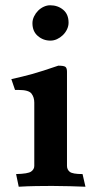

<svg xmlns="http://www.w3.org/2000/svg" viewBox="-20 -705 359 728"><path d="M234 -76Q234 -62 244.5 -53.5Q255 -45 293 -45L304 3Q278 2 244 1Q210 0 177 0Q149 0 117 0.5Q85 1 51 3L41 -45Q86 -46 98 -54.5Q110 -63 110 -76V-316Q110 -336 99.5 -350Q89 -364 50 -364H37L23 -405Q45 -410 64 -414.5Q83 -419 102.5 -424.5Q122 -430 145.5 -437.5Q169 -445 201 -456Q222 -456 228 -451.5Q234 -447 234 -433ZM103 -617Q103 -630 109 -642.5Q115 -655 124.5 -664.5Q134 -674 146 -679.5Q158 -685 170 -685Q199 -685 219.5 -668Q240 -651 240 -619Q240 -606 234 -593.5Q228 -581 218 -571.5Q208 -562 196 -556.5Q184 -551 171 -551Q144 -551 123.5 -568.5Q103 -586 103 -617Z"/></svg>

Font: Lusitana
Style: Bold
Weight: 700
Designer: Ana Paula Megda
Foundry: Ana Paula Megda
Version: Version 1.000; ttfautohint (v1.1) -l 8 -r 50 -G 200 -x 14 -D